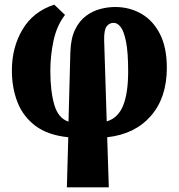

<svg xmlns="http://www.w3.org/2000/svg" viewBox="-20 -580 767 824"><path d="M267 224 273 9Q185 0 132 -40Q79 -80 55 -141.5Q31 -203 31 -278Q31 -377 77 -454Q123 -531 213 -560L259 -516Q224 -471 210 -406.5Q196 -342 196 -276Q196 -189 213 -130.5Q230 -72 274 -58L282 -357Q284 -416 302.5 -453.5Q321 -491 349.5 -512Q378 -533 410.5 -541.5Q443 -550 474 -550Q536 -550 586.5 -521Q637 -492 666.5 -434Q696 -376 696 -289Q696 -161 627.5 -82.5Q559 -4 440 9L447 224ZM427 -407 438 -59Q486 -73 508 -126Q530 -179 530 -274Q530 -355 521 -400.5Q512 -446 498 -464Q484 -482 468 -482Q449 -482 437.5 -466.5Q426 -451 427 -407Z"/></svg>

Font: Noto Serif Condensed Black
Style: Regular
Weight: 900
Width: 3
Designer: Monotype Design Team
Foundry: Monotype Imaging Inc.
Version: Version 2.015; ttfautohint (v1.8.4.7-5d5b)